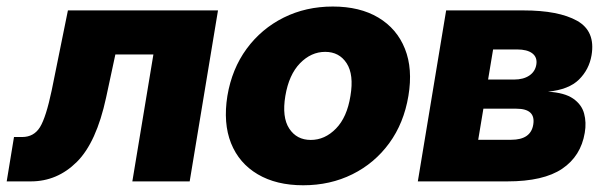

<svg xmlns="http://www.w3.org/2000/svg" viewBox="-50 -547 1823 579"><path d="M-29.8 0 -7.8 -133.8H16.6Q52.2 -133.8 70.6 -163.6Q88.9 -193.4 106 -274.9L154.8 -515.6H607.4L522 0H349.1L412.6 -382.8H297.9L270 -252.9Q240.7 -117.2 181.6 -58.6Q122.6 0 43 0Z M864.3 11.7Q783.2 11.7 727.1 -21.5Q670.9 -54.7 646.7 -115.2Q622.6 -175.8 635.7 -257.8Q649.4 -339.4 693.8 -399.9Q738.3 -460.4 805.4 -493.9Q872.6 -527.3 953.6 -527.3Q1035.2 -527.3 1091.1 -493.9Q1147 -460.4 1171.1 -399.9Q1195.3 -339.4 1181.6 -257.8Q1168 -175.8 1123.8 -115.2Q1079.6 -54.7 1012.7 -21.5Q945.8 11.7 864.3 11.7ZM887.2 -125Q929.7 -125 963.1 -159.2Q996.6 -193.4 1006.8 -257.8Q1017.6 -321.8 995.4 -356.2Q973.1 -390.6 930.7 -390.6Q888.2 -390.6 854.7 -356.2Q821.3 -321.8 810.5 -257.8Q799.8 -193.4 822.3 -159.2Q844.7 -125 887.2 -125Z M1210 0 1295.4 -515.6H1528.8Q1634.3 -515.6 1690.2 -484.4Q1746.1 -453.1 1733.9 -380.4Q1726.6 -337.4 1696 -307.1Q1665.5 -276.9 1602.5 -270.5Q1652.3 -267.6 1678.2 -249.8Q1704.1 -231.9 1711.4 -204.8Q1718.8 -177.7 1713.4 -146.5Q1701.7 -76.2 1645.3 -38.1Q1588.9 0 1480 0ZM1392.1 -125.5H1491.7Q1550.8 -125.5 1558.1 -171.4Q1565.9 -219.2 1507.3 -219.2H1407.7ZM1421.9 -307.1H1500Q1528.3 -307.1 1546.1 -319.1Q1564 -331.1 1567.4 -352.5Q1570.8 -374 1555.4 -386Q1540 -397.9 1509.3 -397.9H1437Z"/></svg>

Font: Inter Display Extra Bold
Style: Italic
Weight: 800
Italic angle: -9.39999°
Designer: Rasmus Andersson
Foundry: rsms
Version: Version 4.000;git-4fc901f